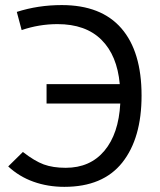

<svg xmlns="http://www.w3.org/2000/svg" viewBox="-20 -723 626 753"><path d="M232.4 9.8Q167.5 9.8 111.3 -10.3Q55.2 -30.3 12.2 -70.3L69.8 -127Q115.7 -91.3 151.6 -78.1Q187.5 -64.9 237.8 -64.9Q333.5 -64.9 389.4 -131.6Q445.3 -198.2 451.7 -316.9H162.6V-393.1H449.7Q439.5 -505.9 377.7 -567.1Q315.9 -628.4 205.6 -628.4Q133.3 -628.4 64.9 -605L45.9 -676.3Q129.4 -703.1 222.2 -703.1Q377 -703.1 456.1 -611.8Q535.2 -520.5 535.2 -348.1Q535.2 -180.7 459.5 -85.4Q383.8 9.8 232.4 9.8Z"/></svg>

Font: Cascadia Code NF SemiLight
Style: Regular
Weight: 350
Monospace: yes
Designer: Aaron Bell
Foundry: Saja Typeworks
Version: Version 2404.023; ttfautohint (v1.8.4)